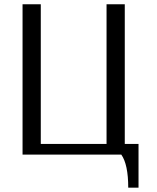

<svg xmlns="http://www.w3.org/2000/svg" viewBox="-20 -720 730 894"><path d="M577.1 153.8Q577.1 45.9 544.9 0H85V-700.2H169.9V-49.8H476.1V-700.2H561V-49.8H625V153.8Z"/></svg>

Font: Pfennig
Style: Medium
Weight: 500
Version: Version 20120410 ; ttfautohint (v0.8)